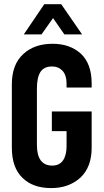

<svg xmlns="http://www.w3.org/2000/svg" viewBox="-20 -915 508 942"><path d="M38.1 -190.4V-501Q38.1 -598.6 93.8 -649.4Q147.5 -700.2 238.3 -700.2Q323.2 -700.2 377 -651.4Q429.7 -601.6 429.7 -505.9V-485.4H306.6V-505.9Q306.6 -544.9 287.1 -567.4Q266.6 -588.9 235.4 -588.9Q196.3 -588.9 178.7 -562.5Q161.1 -535.2 161.1 -481.4V-204.1Q161.1 -103.5 235.4 -102.5Q271.5 -102.5 289.1 -127.9Q306.6 -153.3 306.6 -198.2V-271.5H234.4V-368.2H429.7V-190.4Q429.7 -95.7 375 -43.9Q318.4 7.8 231.4 7.8Q140.6 7.8 89.8 -43Q38.1 -92.8 38.1 -190.4ZM197.3 -894.5H280.3L382.8 -746.1H295.9L240.2 -826.2L183.6 -746.1H96.7Z"/></svg>

Font: Dinish Condensed
Style: Bold
Weight: 700
Width: 3
Designer: Bert Driehuis
Foundry: Playbeing
Version: Version 3.006; git-39231f3c-release